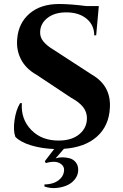

<svg xmlns="http://www.w3.org/2000/svg" viewBox="-20 -734 618 964"><path d="M251 -482.9 441.9 -358.9Q538.1 -303.2 531.7 -192.9Q527.3 -102.1 466.8 -48.1Q406.2 5.9 300.8 13.2L259.3 61Q273.4 56.2 292.2 55.9Q311 55.7 329.8 60.8Q348.6 65.9 361.1 81.8Q373.5 97.7 372.6 122.1Q371.6 146.5 355.7 166.5Q339.8 186.5 315.4 197Q291 207.5 261.2 210Q231.4 212.4 202.6 202.1L203.6 191.9Q226.1 191.9 246.8 185.3Q267.6 178.7 283.9 162.1Q300.3 145.5 301.8 121.1Q302.7 101.6 286.9 89.8Q271 78.1 250.2 78.4Q229.5 78.6 210 85L205.1 75.2L252 14.2Q188 11.7 135.3 -4.4Q82.5 -20.5 57.1 -46.9Q45.4 -79.1 53 -131.1Q60.5 -183.1 81.1 -216.3H89.8Q84 -136.2 137 -81.5Q189.9 -26.9 278.3 -28.3Q342.3 -29.3 379.4 -61Q416.5 -92.8 416.5 -140.6Q416.5 -171.4 397.5 -196Q378.4 -220.7 336.4 -243.7L162.1 -359.4Q109.9 -388.7 85.4 -436Q61 -483.4 66.4 -539.1Q72.8 -618.2 128.4 -666Q184.1 -713.9 276.9 -713.9Q332.5 -713.9 413.1 -703.6H476.1L462.9 -556.6H453.1Q453.1 -608.4 414.6 -640.1Q376 -671.9 312.5 -671.9Q254.9 -671.9 219.2 -644.5Q183.6 -617.2 181.6 -575.7Q179.7 -547.9 198 -525.6Q216.3 -503.4 251 -482.9Z"/></svg>

Font: Cinzel Decorative Bold
Style: Regular
Weight: 700
Designer: Natanael Gama
Version: Version 1.001;PS 001.001;hotconv 1.0.56;makeotf.lib2.0.21325